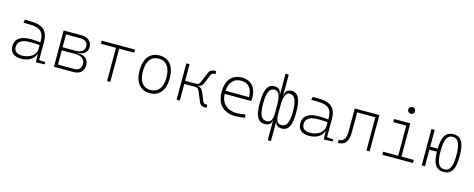

<svg xmlns="http://www.w3.org/2000/svg" viewBox="-39 -1585 6522 2642"><g transform="rotate(15 3222.5 -264.0)"><path d="M428.7 4.9 553.7 0V-30.8L464.4 -37.1V-291.5C464.4 -449.7 392.6 -518.6 224.6 -521L131.8 -522.5L122.1 -477.5L224.6 -476.1C359.9 -474.1 417.5 -421.9 417.5 -297.9V-276.9C381.3 -283.2 333 -286.1 282.2 -286.1C132.8 -286.1 58.6 -232.4 58.6 -124C58.6 -39.1 116.7 9.8 218.8 9.8C322.8 9.8 403.8 -41 418 -109.4H423.8ZM417.5 -236.8V-181.2C417.5 -98.1 332 -35.2 218.8 -35.2C147 -35.2 105.5 -68.4 105.5 -127.4C105.5 -205.1 163.1 -243.7 279.8 -243.7C324.2 -243.7 376.5 -243.7 417.5 -236.8Z M684.6 0H963.9C1055.7 0 1108.4 -49.8 1108.4 -136.7C1108.4 -219.2 1051.8 -266.6 953.1 -266.6H944.3V-270.5C1036.1 -270.5 1088.9 -312 1088.9 -385.7C1088.9 -469.7 1032.2 -517.6 933.6 -517.6H684.6ZM730.5 -43.9V-246.6H928.7C1013.2 -246.6 1061.5 -206.5 1061.5 -136.7C1061.5 -77.6 1024.4 -43.9 960 -43.9ZM730.5 -290.5V-473.6H933.6C1002.4 -473.6 1042 -441.4 1042 -385.7C1042 -325.2 996.1 -290.5 916 -290.5Z M1441.9 0H1487.8V-473.6H1702.1V-517.6H1227.5V-473.6H1441.9Z M2050.8 9.8C2186.5 9.8 2265.6 -87.9 2265.6 -258.8C2265.6 -429.7 2186.5 -527.3 2050.8 -527.3C1915 -527.3 1835.9 -429.7 1835.9 -258.8C1835.9 -87.9 1915 9.8 2050.8 9.8ZM2050.8 -35.2C1943.8 -35.2 1882.8 -116.2 1882.8 -258.8C1882.8 -401.4 1943.8 -482.4 2050.8 -482.4C2157.7 -482.4 2218.8 -401.4 2218.8 -258.8C2218.8 -116.2 2157.7 -35.2 2050.8 -35.2Z M2432.6 0H2478.5V-236.8H2634.8C2662.6 -236.8 2682.1 -222.2 2694.3 -191.9L2754.9 -44.9C2768.1 -13.2 2794.9 2.4 2836.9 2.4H2857.9V-41.5H2839.4C2817.9 -41.5 2803.2 -50.3 2795.9 -67.9L2742.7 -196.8C2726.6 -236.3 2699.7 -256.3 2663.1 -256.8V-260.7C2699.7 -261.2 2726.6 -281.2 2742.7 -320.8L2795.9 -449.7C2803.2 -467.3 2817.9 -476.1 2839.4 -476.1H2857.9V-520H2836.9C2794.9 -520 2768.1 -504.4 2754.9 -472.7L2694.3 -325.7C2682.1 -295.4 2662.6 -280.8 2634.8 -280.8H2478.5V-517.6H2432.6Z M3268.1 9.8C3318.4 9.8 3370.1 4.4 3407.2 -3.9L3399.9 -48.8C3361.8 -40 3316.4 -35.2 3279.8 -35.2C3139.6 -35.2 3056.6 -113.3 3050.3 -248H3429.7C3431.6 -258.3 3432.6 -274.4 3432.6 -291C3432.6 -440.4 3356.4 -527.3 3225.1 -527.3C3084 -527.3 3002.9 -432.1 3002.9 -265.6C3002.9 -90.8 3099.6 9.8 3268.1 9.8ZM3050.8 -292C3058.6 -413.1 3122.1 -482.4 3226.1 -482.4C3327.6 -482.4 3385.7 -413.1 3385.7 -292Z M3929.7 9.8C4026.4 9.8 4067.9 -68.8 4067.9 -253.9C4067.9 -445.8 4026.4 -527.3 3928.7 -527.3C3873 -527.3 3842.3 -494.6 3836.4 -428.7H3834V-732.4H3788.1V-428.7H3785.6C3779.3 -494.6 3747.1 -527.3 3688.5 -527.3C3590.8 -527.3 3549.3 -445.8 3549.3 -253.9C3549.3 -68.8 3590.8 9.8 3687.5 9.8C3743.2 9.8 3780.8 -15.6 3785.6 -65.4H3788.1V214.8H3834V-65.4H3836.4C3840.8 -15.6 3877 9.8 3929.7 9.8ZM3788.1 -291V-166C3788.1 -78.6 3761.2 -35.2 3704.1 -35.2C3628.4 -35.2 3596.2 -100.1 3596.2 -253.9C3596.2 -414.6 3628.4 -482.4 3703.1 -482.4C3759.8 -482.4 3788.1 -419.4 3788.1 -291ZM3834 -166V-291C3834 -419.4 3860.4 -482.4 3914.1 -482.4C3988.8 -482.4 4021 -414.6 4021 -253.9C4021 -100.1 3988.8 -35.2 3913.1 -35.2C3859.4 -35.2 3834 -78.6 3834 -166Z M4530.3 4.9 4655.3 0V-30.8L4565.9 -37.1V-291.5C4565.9 -449.7 4494.1 -518.6 4326.2 -521L4233.4 -522.5L4223.6 -477.5L4326.2 -476.1C4461.4 -474.1 4519 -421.9 4519 -297.9V-276.9C4482.9 -283.2 4434.6 -286.1 4383.8 -286.1C4234.4 -286.1 4160.2 -232.4 4160.2 -124C4160.2 -39.1 4218.3 9.8 4320.3 9.8C4424.3 9.8 4505.4 -41 4519.5 -109.4H4525.4ZM4519 -236.8V-181.2C4519 -98.1 4433.6 -35.2 4320.3 -35.2C4248.5 -35.2 4207 -68.4 4207 -127.4C4207 -205.1 4264.6 -243.7 4381.3 -243.7C4425.8 -243.7 4478 -243.7 4519 -236.8Z M4730 0C4834 0 4877.9 -58.6 4877.9 -195.8V-473.6H5136.7V0H5182.6V-517.6H4832V-192.4C4832 -88.4 4801.8 -43.9 4730 -43.9Z M5363.3 0H5799.8V-43.9H5623.5V-517.6H5392.6V-473.6H5577.6V-43.9H5363.3ZM5594.7 -646C5621.6 -646 5643.6 -667.5 5643.6 -694.3C5643.6 -721.2 5621.6 -743.2 5594.7 -743.2C5567.9 -743.2 5545.9 -721.2 5545.9 -694.3C5545.9 -667.5 5567.9 -646 5594.7 -646Z M6236.8 9.8C6349.1 9.8 6396.5 -68.8 6396.5 -253.9C6396.5 -445.8 6349.1 -527.3 6236.8 -527.3C6129.4 -527.3 6081.5 -453.1 6077.6 -279.3H5970.7V-517.6H5924.8V0H5970.7V-235.4H6077.1C6080.6 -63.5 6128.4 9.8 6236.8 9.8ZM6236.8 -27.3C6158.2 -27.3 6124 -94.7 6124 -253.9C6124 -419.9 6158.2 -490.2 6236.8 -490.2C6315.4 -490.2 6349.6 -419.9 6349.6 -253.9C6349.6 -94.7 6315.4 -27.3 6236.8 -27.3Z"/></g></svg>

Font: Cascadia Code PL ExtraLight
Style: Regular
Weight: 200
Monospace: yes
Designer: Aaron Bell
Foundry: Saja Typeworks
Version: Version 2404.023